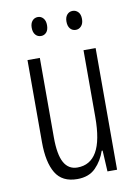

<svg xmlns="http://www.w3.org/2000/svg" viewBox="-82 -762 596 827"><g transform="rotate(-10 216.0 -348.5)"><path d="M364 -532V0H322L317 -92H313Q299 -50 269.5 -20Q240 10 189 10Q123 10 94.5 -37.5Q66 -85 66 -173V-532H120V-185Q120 -109 139.5 -74Q159 -39 198 -39Q254 -39 282.5 -88Q311 -137 311 -240V-532ZM108 -666Q108 -685 117.5 -696Q127 -707 142 -707Q156 -707 165.5 -696Q175 -685 175 -666Q175 -645 165.5 -634.5Q156 -624 142 -624Q127 -624 117.5 -635Q108 -646 108 -666ZM260 -666Q260 -685 269.5 -696Q279 -707 294 -707Q308 -707 318 -696.5Q328 -686 328 -666Q328 -646 318 -635Q308 -624 294 -624Q279 -624 269.5 -635Q260 -646 260 -666Z"/></g></svg>

Font: Noto Sans Ethiopic ExtraCondensed Light
Style: Regular
Weight: 300
Width: 2
Designer: Monotype Design Team
Foundry: Monotype Imaging Inc.
Version: Version 2.102; ttfautohint (v1.8.4.7-5d5b)